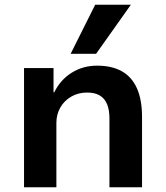

<svg xmlns="http://www.w3.org/2000/svg" viewBox="-20 -787 697 807"><path d="M81 0V-501H205V-399H208Q234 -452 281.5 -481.5Q329 -511 388 -511Q450 -511 492 -487.5Q534 -464 555.5 -416Q577 -368 577 -295V0H440V-290Q440 -324 430.5 -348Q421 -372 400.5 -385Q380 -398 346 -398Q309 -398 279.5 -381Q250 -364 233.5 -335Q217 -306 217 -271V0ZM277 -561 380 -767H530L384 -561Z"/></svg>

Font: Nunito Sans 7pt
Style: Bold
Weight: 700
Designer: Vernon Adams
Foundry: Vernon Adams
Version: Version 3.101;gftools[0.9.27]